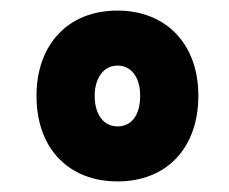

<svg xmlns="http://www.w3.org/2000/svg" viewBox="-20 -600 433 363"><path d="M202 -257C296 -257 355 -321 355 -419C355 -518 293 -580 202 -580C107 -580 49 -514 49 -419C49 -315 114 -257 202 -257ZM202 -361C178 -361 159 -381 159 -419C159 -451 175 -476 202 -476C229 -476 245 -453 245 -419C245 -384 230 -361 202 -361Z"/></svg>

Font: Noto Sans Devanagari ExtraCondensed Black
Style: Regular
Weight: 900
Width: 2
Designer: Jelle Bosma - Monotype Design Team
Foundry: Monotype Imaging Inc.
Version: Version 2.004